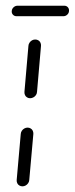

<svg xmlns="http://www.w3.org/2000/svg" viewBox="-20 -658 264 678"><path d="M21.5 -619.3Q22.2 -627 28.1 -632.4Q34.1 -637.8 41.9 -637.8H207Q214.8 -637.8 219.6 -632.4Q224.4 -627 223.7 -619.3Q223.3 -611.5 217.4 -606.1Q211.5 -600.7 203.7 -600.7H38.5Q30.7 -600.7 25.7 -606.1Q20.7 -611.5 21.5 -619.3ZM59.3 0Q53.3 0 48.3 -3Q43.3 -5.9 40.9 -11.1Q38.5 -16.3 38.9 -22.2L53.3 -185.2Q53.7 -191.1 57.2 -196.3Q60.7 -201.5 66.1 -204.4Q71.5 -207.4 77.4 -207.4Q83.3 -207.4 88.3 -204.4Q93.3 -201.5 95.7 -196.3Q98.1 -191.1 97.8 -185.2L83.3 -22.2Q83 -16.3 79.4 -11.1Q75.9 -5.9 70.6 -3Q65.2 0 59.3 0ZM86.3 -311.1Q80.4 -311.1 75.6 -314.1Q70.7 -317 68.3 -322.2Q65.9 -327.4 66.3 -333.3L80.4 -496.3Q80.7 -502.2 84.3 -507.4Q87.8 -512.6 93.1 -515.6Q98.5 -518.5 104.4 -518.5Q110.4 -518.5 115.4 -515.6Q120.4 -512.6 122.8 -507.4Q125.2 -502.2 124.8 -496.3L110.7 -333.3Q110.4 -327.4 106.9 -322.2Q103.3 -317 97.8 -314.1Q92.2 -311.1 86.3 -311.1Z"/></svg>

Font: 26F Galaxy Sans Oblique
Style: Regular
Weight: 400
Italic angle: -5°
Designer: C₂₉H₂₅N₃O₅
Version: Version 1.200;FEAKit 1.0